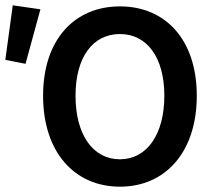

<svg xmlns="http://www.w3.org/2000/svg" viewBox="-35 -690 809 722"><path d="M416 12C587 12 705 -118 705 -330C705 -541 587 -666 416 -666C245 -666 127 -541 127 -330C127 -118 245 12 416 12ZM416 -91C314 -91 249 -184 249 -330C249 -475 314 -562 416 -562C517 -562 583 -475 583 -330C583 -184 517 -91 416 -91ZM61 -450 117 -655 13 -670 -15 -465Z"/></svg>

Font: Source Sans Pro Semibold
Style: Regular
Weight: 600
Designer: Paul D. Hunt
Foundry: Adobe Systems Incorporated
Version: Version 3.006;hotconv 1.0.111;makeotfexe 2.5.65597